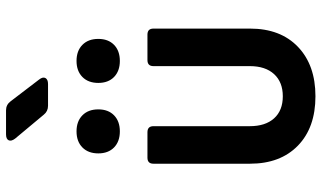

<svg xmlns="http://www.w3.org/2000/svg" viewBox="-236 -826 1071 640"><g transform="rotate(-90 300.0 -505.5)"><path d="M299.6 10Q195.2 10 135 -48.5Q74.8 -107.1 74.8 -208.2V-530Q74.8 -550 94.8 -550H179.9Q199.9 -550 199.9 -530V-208.8Q199.9 -157 226 -127.9Q252.2 -98.8 299.6 -98.8Q346.8 -98.8 373.5 -127.9Q400.1 -157 400.1 -208.8V-530Q400.1 -550 420.1 -550H505.2Q525.2 -550 525.2 -530V-208.2Q525.2 -106.5 464.3 -48.3Q403.4 10 299.6 10ZM417.4 -642Q383.8 -642 363.9 -661.3Q344.1 -680.7 344.1 -713.8Q344.1 -747.3 363.9 -766.8Q383.8 -786.4 417.4 -786.4Q451.1 -786.4 471 -766.8Q490.8 -747.3 490.8 -713.8Q490.8 -680.7 471 -661.3Q451.1 -642 417.4 -642ZM182.6 -642Q148.9 -642 129 -661.3Q109.2 -680.7 109.2 -713.8Q109.2 -747.3 129 -766.8Q148.9 -786.4 182.6 -786.4Q216.2 -786.4 236.1 -766.8Q255.9 -747.3 255.9 -713.8Q255.9 -680.7 236.1 -661.3Q216.2 -642 182.6 -642ZM268 -881.4Q249.4 -881.4 238.1 -895.7L158.5 -991.1Q148.8 -1003.9 152.9 -1012.6Q157 -1021.4 172.9 -1021.4H252.8Q271.3 -1021.4 282.6 -1006.4L355.3 -911.2Q365 -898.9 360.4 -890.1Q355.7 -881.4 340.4 -881.4Z"/></g></svg>

Font: Pitagon Sans Mono
Style: Regular
Weight: 400
Monospace: yes
Designer: Travis Tran
Foundry: Pitagon
Version: Version 1.001;gftools[0.9.26]